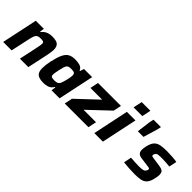

<svg xmlns="http://www.w3.org/2000/svg" viewBox="118 -1654 2574 2574"><g transform="rotate(45 1404.5 -367.5)"><path d="M13 0 121 -510H274L265 -447H274Q301 -485 340.5 -501.5Q380 -518 428 -518Q510 -518 539 -490Q568 -462 568 -404Q568 -385 563.5 -355.5Q559 -326 553 -295L490 0H330L387 -268Q392 -294 396 -315.5Q400 -337 400 -349Q400 -375 386 -382Q372 -389 339 -389Q300 -389 280 -377Q260 -365 250 -337.5Q240 -310 230 -264L173 0Z M782 8Q703 8 667 -20Q631 -48 631 -125Q631 -150 635 -183.5Q639 -217 647 -258Q669 -360 695.5 -416.5Q722 -473 761.5 -495.5Q801 -518 860 -518Q912 -518 952 -506Q992 -494 1009 -453H1017L1036 -510H1190L1082 0H929L939 -63H930Q901 -17 861.5 -4.5Q822 8 782 8ZM864 -120Q899 -120 917.5 -129Q936 -138 947 -160Q953 -174 960.5 -197Q968 -220 974.5 -247Q981 -274 985 -299Q989 -324 989 -339Q989 -368 974 -379Q959 -390 920 -390Q892 -390 874.5 -386Q857 -382 845.5 -369Q834 -356 826 -329Q818 -302 808 -255Q801 -222 797.5 -200Q794 -178 794 -163Q794 -134 810 -127Q826 -120 864 -120Z M1180 0 1203 -113 1498 -391H1276L1301 -510H1736L1712 -397L1418 -119H1654L1629 0Z M1869 -616 1896 -743H2061L2035 -616ZM1741 0 1848 -510H2011L1903 0Z M2136 -430 2162 -630 2175 -688H2316L2303 -630L2243 -430Z M2513 8Q2462 8 2402 4Q2342 0 2300 -5L2322 -115Q2364 -112 2405 -109.5Q2446 -107 2480 -107Q2534 -107 2557 -114.5Q2580 -122 2590 -142Q2600 -153 2600 -170Q2600 -182 2589.5 -186Q2579 -190 2550 -193L2425 -210Q2383 -216 2366 -237.5Q2349 -259 2349 -294Q2349 -322 2359 -367Q2375 -436 2405.5 -468Q2436 -500 2485 -509Q2534 -518 2603 -518Q2653 -518 2706.5 -514Q2760 -510 2792 -504L2769 -394Q2728 -398 2688.5 -400.5Q2649 -403 2623 -403Q2579 -403 2552 -399.5Q2525 -396 2515 -377Q2504 -365 2504 -344Q2504 -332 2513.5 -328.5Q2523 -325 2550 -322L2668 -305Q2708 -300 2731.5 -283.5Q2755 -267 2755 -218Q2755 -207 2753 -189.5Q2751 -172 2746 -152Q2731 -79 2701.5 -45Q2672 -11 2625.5 -1.5Q2579 8 2513 8Z"/></g></svg>

Font: Saira
Style: Bold Italic
Weight: 700
Italic angle: -12°
Designer: Hector Gatti with collaboration of the Omnibus-Type team
Foundry: Omnibus-Type
Version: Version 1.100; ttfautohint (v1.8.3)